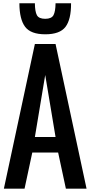

<svg xmlns="http://www.w3.org/2000/svg" viewBox="-20 -1141 547 1161"><path d="M315.9 -312.5 253.4 -687.5 190.9 -312.5ZM175.3 -218.8 128.4 0H3.4L190.9 -875H315.9L503.4 0H378.4L331.5 -218.8ZM409.7 -1121.1Q410.2 -1023.4 376 -978.5Q341.8 -933.6 253.9 -933.6Q166 -933.6 131.8 -979Q97.7 -1024.4 97.2 -1121.1H190.9Q191.4 -1071.3 203.1 -1049.3Q214.8 -1027.3 253.4 -1027.3Q292 -1027.3 303.7 -1049.8Q315.4 -1072.3 315.9 -1121.1Z"/></svg>

Font: Oswald
Style: Book
Weight: 400
Designer: vernon adams
Foundry: vernon adams
Version: Version 1.000